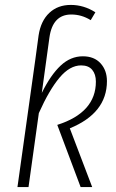

<svg xmlns="http://www.w3.org/2000/svg" viewBox="-20 -761 473 781"><path d="M264 -239 355 0H308L213 -253Q370 -303 370 -429Q370 -459 355 -477Q340 -495 310 -495Q264 -495 222 -445Q180 -395 138 -301L96 0H51L124 -521L137 -617Q146 -676 180.5 -708.5Q215 -741 268 -741Q321 -741 368 -711L349 -679Q312 -702 270 -702Q194 -702 181 -608L169 -521L150 -383Q186 -456 226.5 -494Q267 -532 317 -532Q363 -532 389 -503.5Q415 -475 415 -431Q415 -301 264 -239Z"/></svg>

Font: Fira Sans Extra Condensed ExtraLight
Style: Italic
Weight: 275
Width: 3
Italic angle: -8°
Designer: Carrois Corporate & Edenspiekermann AG
Foundry: Carrois Corporate GbR & Edenspiekermann AG
Version: Version 4.203